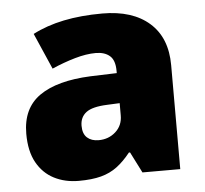

<svg xmlns="http://www.w3.org/2000/svg" viewBox="-45 -611 714 668"><g transform="rotate(-5 311.5 -276.5)"><path d="M336 -563Q441 -563 500 -511Q559 -459 559 -363V0H427L390 -73H386Q363 -44 338.5 -25.5Q314 -7 282 1.5Q250 10 204 10Q156 10 118 -9.5Q80 -29 58 -68.5Q36 -108 36 -169Q36 -258 97.5 -301Q159 -344 276 -349L368 -352V-360Q368 -397 350 -412.5Q332 -428 301 -428Q268 -428 228 -416.5Q188 -405 147 -387L92 -513Q140 -538 200.5 -550.5Q261 -563 336 -563ZM325 -245Q273 -243 251.5 -226.5Q230 -210 230 -180Q230 -152 245 -138.5Q260 -125 285 -125Q320 -125 344.5 -147Q369 -169 369 -204V-247Z"/></g></svg>

Font: Noto Sans Khmer Black
Style: Regular
Weight: 900
Version: Version 2.003